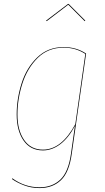

<svg xmlns="http://www.w3.org/2000/svg" viewBox="-20 -767 534 979"><path d="M419 -494 346 16Q333 112 290.5 152Q248 192 182 192Q140 192 104 178.5Q68 165 41 146L43 142Q106 188 182 188Q246 188 287.5 149Q329 110 342 16L362 -125Q329 -63 287 -31.5Q245 0 199 0Q135 0 100 -50.5Q65 -101 65 -183Q65 -263 90 -342Q115 -421 169.5 -474Q224 -527 305 -527Q369 -527 419 -494ZM69 -183Q69 -103 103 -53.5Q137 -4 199 -4Q294 -4 364 -134L415 -492Q366 -524 305 -524Q225 -524 172 -471.5Q119 -419 94 -340.5Q69 -262 69 -183ZM215 -662 327 -747H330L415 -662L412 -659L328 -743L218 -659Z"/></svg>

Font: Fira Sans Condensed Four
Style: Italic
Weight: 100
Width: 3
Italic angle: -8°
Designer: bBox Type GmbH & Carrois Corporate GbR & Edenspiekermann AG
Foundry: bBox Type GmbH & Carrois Corporate GbR & Edenspiekermann AG
Version: Version 4.301